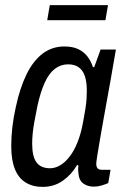

<svg xmlns="http://www.w3.org/2000/svg" viewBox="-20 -720 487 752"><path d="M147 12Q108 12 80 -5.5Q52 -23 38 -58.5Q24 -94 24 -148Q24 -184 28.5 -223Q33 -262 42 -301Q58 -376 84 -429Q110 -482 147 -510Q184 -538 232 -538Q264 -538 285.5 -528Q307 -518 321.5 -500Q336 -482 344 -457H349L374 -526H434L412 -400Q407 -372 400 -333.5Q393 -295 385.5 -253Q378 -211 371.5 -173.5Q365 -136 361 -110.5Q357 -85 357 -79Q357 -67 362 -61Q367 -55 379 -55H413L404 -3Q393 2 378 6.5Q363 11 348 11Q323 11 306 -1.5Q289 -14 287 -43Q286 -49 286 -56.5Q286 -64 287 -72L282 -74Q261 -37 226.5 -12.5Q192 12 147 12ZM176 -61Q196 -61 215.5 -72.5Q235 -84 252.5 -106.5Q270 -129 283.5 -162.5Q297 -196 305 -240Q311 -271 314.5 -293.5Q318 -316 319 -333Q320 -350 320 -365Q320 -399 312.5 -421.5Q305 -444 289 -456Q273 -468 247 -468Q218 -468 195 -450.5Q172 -433 155.5 -397Q139 -361 127 -307Q120 -272 115 -245Q110 -218 108 -196.5Q106 -175 106 -157Q106 -107 123 -84Q140 -61 176 -61ZM165 -641 175 -700H403L393 -641Z"/></svg>

Font: Archivo Condensed
Style: Italic
Weight: 400
Width: 3
Italic angle: -10°
Designer: Hector Gatti
Foundry: Omnibus-Type
Version: Version 2.001